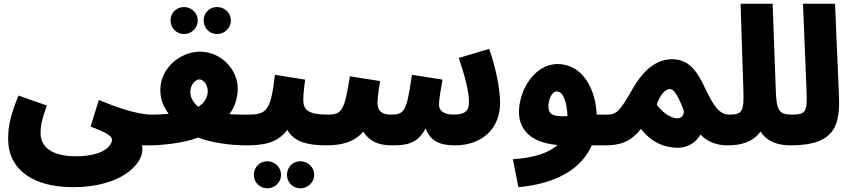

<svg xmlns="http://www.w3.org/2000/svg" viewBox="-20 -780 4606 1037"><path d="M24 -31C24 147 173 231 375 231C630 231 749 110 749 28C749 19 748 13 747 5H792C853 5 886 -29 886 -80C886 -124 860 -161 802 -161C721 -161 613 -199 514 -240L469 -96C550 -67 585 -46 585 -25C585 -1 551 64 389 64C256 64 199 11 199 -62C199 -101 205 -132 233 -210L80 -264C31 -146 24 -84 24 -31Z M1152 -596C1193 -596 1227 -629 1227 -669C1227 -711 1193 -742 1152 -742C1111 -742 1080 -711 1080 -669C1080 -629 1111 -596 1152 -596ZM974 -596C1014 -596 1048 -629 1048 -669C1048 -711 1014 -742 974 -742C933 -742 901 -711 901 -669C901 -629 933 -596 974 -596Z M792 5C843 5 974 -6 1050 -37C1117 -11 1219 5 1310 5C1370 5 1404 -30 1404 -80C1404 -124 1378 -161 1320 -161C1288 -161 1253 -161 1219 -163C1246 -200 1264 -246 1264 -303C1264 -403 1175 -501 1060 -501C955 -501 846 -413 846 -295C846 -244 862 -204 891 -165C856 -162 823 -161 802 -161ZM1008 -282C1008 -324 1035 -351 1057 -351C1080 -351 1102 -321 1102 -288C1102 -257 1087 -226 1051 -203C1019 -230 1008 -258 1008 -282Z M1602 237C1643 237 1677 205 1677 164C1677 123 1643 91 1602 91C1561 91 1530 123 1530 164C1530 205 1561 237 1602 237ZM1424 237C1464 237 1498 205 1498 164C1498 123 1464 91 1424 91C1383 91 1351 123 1351 164C1351 205 1383 237 1424 237Z M1310 5C1389 5 1476 -2 1532 -79C1562 -22 1626 5 1740 5C1802 5 1835 -29 1835 -80C1835 -124 1809 -161 1750 -161C1645 -161 1618 -186 1618 -241C1618 -279 1625 -322 1628 -350L1465 -376C1442 -182 1421 -161 1320 -161Z M1740 5C1816 5 1890 -8 1942 -69C1984 -4 2045 5 2099 5C2175 5 2235 -3 2279 -87C2304 -17 2357 5 2438 5C2577 5 2681 -79 2681 -225C2681 -297 2658 -416 2622 -516L2458 -467C2491 -370 2513 -284 2513 -230C2513 -180 2491 -161 2429 -161C2373 -161 2351 -185 2351 -215C2351 -244 2362 -305 2370 -350L2205 -376C2176 -178 2166 -161 2090 -161C2037 -161 2019 -186 2019 -222C2019 -262 2029 -315 2033 -342L1870 -368C1840 -182 1827 -161 1750 -161Z M2780 231C2985 212 3121 132 3176 5H3249C3314 5 3344 -29 3344 -80C3344 -124 3318 -161 3259 -161H3203C3196 -309 3121 -434 2992 -434C2868 -435 2783 -294 2783 -175C2783 -74 2855 -8 2991 3C2942 48 2859 73 2750 80ZM2942 -205C2942 -239 2958 -286 2987 -286C3020 -286 3041 -236 3045 -153C2956 -147 2942 -170 2942 -205Z M3249 5C3325 5 3384 -11 3442 -84C3498 -11 3569 18 3641 18C3693 18 3740 -10 3763 -53C3803 -14 3849 5 3909 5C3970 5 4004 -30 4004 -80C4004 -124 3978 -161 3919 -161C3866 -161 3836 -206 3793 -294C3748 -392 3704 -460 3610 -460C3526 -460 3456 -404 3395 -297C3330 -184 3313 -161 3259 -161ZM3527 -215C3543 -262 3570 -299 3598 -299C3617 -299 3635 -278 3669 -194C3680 -169 3669 -141 3638 -141C3601 -141 3552 -178 3527 -215Z M3909 5C3990 5 4047 -15 4088 -70C4124 -10 4191 5 4250 5C4310 5 4344 -29 4344 -80C4344 -124 4318 -161 4260 -161C4188 -161 4174 -180 4170 -293L4153 -760H3980L3995 -292C3999 -179 3989 -161 3919 -161Z M4250 5C4495 5 4518 -108 4511 -270L4490 -760H4317L4336 -292C4341 -178 4333 -161 4260 -161Z"/></svg>

Font: Noto Sans Arabic SemCond Blk
Style: Regular
Weight: 900
Width: 4
Designer: Monotype Design Team, Nadine Chahine, Nizar Qandah and Khaled Hosny
Foundry: Monotype Imaging Inc.
Version: Version 2.012